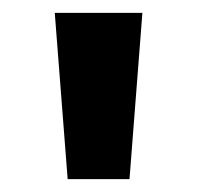

<svg xmlns="http://www.w3.org/2000/svg" viewBox="-20 -734 306 298"><path d="M201 -714 181 -456H85L65 -714Z"/></svg>

Font: Noto Sans Nag Mundari
Style: Bold
Weight: 700
Version: Version 1.000